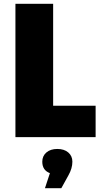

<svg xmlns="http://www.w3.org/2000/svg" viewBox="-20 -720 557 1008"><path d="M61 -700H259V-165H482V0H61ZM242 189Q202 174 202 129Q202 99 223.5 80.5Q245 62 281 62Q317 62 338.5 80.5Q360 99 360 129Q360 164 339 201L302 268H216Z"/></svg>

Font: Chess Sans ExtraBold
Style: Regular
Weight: 800
Designer: Wolf Bōese
Foundry: Wolf Bōese
Version: Version 7.223